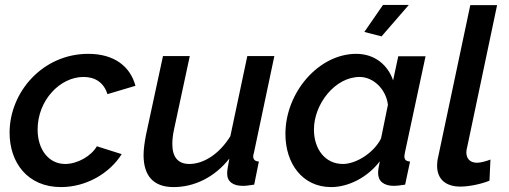

<svg xmlns="http://www.w3.org/2000/svg" viewBox="-20 -751 2071 781"><path d="M19 -211C19 -90 92 10 228 10C331 10 426 -46 475 -124L374 -156C351 -116 295 -84 245 -84C178 -84 133 -143 133 -224C133 -343 224 -438 320 -438C368 -438 403 -414 417 -368L531 -402C510 -480 446 -532 339 -532C154 -532 19 -377 19 -211Z M564 -120C564 -35 605 10 686 10C771 10 853 -30 913 -106C906 -70 904 -56 904 -45C904 -12 928 5 968 5C980 5 994 3 1014 0L1033 -94C1018 -95 1010 -101 1010 -115C1010 -119 1011 -124 1013 -130L1096 -523H986L917 -197C872 -124 808 -84 750 -84C705 -84 681 -111 681 -165C681 -182 683 -202 688 -225L752 -523H643L574 -203C568 -172 564 -144 564 -120Z M1532 -603 1643 -731H1538L1462 -621ZM1141 -206C1141 -86 1210 10 1327 10C1396 10 1474 -28 1525 -95C1520 -72 1518 -57 1518 -47C1518 -14 1541 5 1583 5C1594 5 1609 3 1628 0L1648 -94C1632 -95 1625 -101 1625 -115C1625 -119 1626 -124 1627 -130L1711 -522H1600L1579 -424C1558 -486 1505 -532 1429 -532C1277 -532 1141 -376 1141 -206ZM1530 -188C1501 -129 1428 -84 1375 -84C1302 -84 1257 -145 1257 -224C1257 -328 1343 -438 1443 -438C1498 -438 1550 -389 1558 -325Z M1758 -77C1758 -23 1792 8 1853 8C1887 8 1937 -2 1971 -16L1975 -102C1957 -95 1935 -89 1920 -89C1893 -89 1877 -105 1877 -131C1877 -137 1878 -144 1880 -151L2002 -730H1893L1762 -111C1759 -99 1758 -87 1758 -77Z"/></svg>

Font: FIGSv2-sans-serif SmBold Italic
Style: Regular
Weight: 600
Italic angle: -12°
Designer: Matt McInerney, Pablo Impallari, Rodrigo Fuenzalida
Foundry: Matt McInerney, Pablo Impallari, Rodrigo Fuenzalida
Version: Version 4.020;hotconv 1.0.109;makeotfexe 2.5.65596